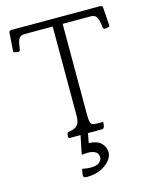

<svg xmlns="http://www.w3.org/2000/svg" viewBox="-136 -864 891 1117"><g transform="rotate(-15 310.0 -305.0)"><path d="M246 165Q222 165 225 145L231 112Q245 115 258.5 116.5Q272 118 282 118Q317 118 333.5 104.5Q350 91 350 75Q350 50 332 40Q314 30 288 30Q271 30 253 33L251 27L273 -80H210Q200 -80 200 -90Q200 -94 201 -101.5Q202 -109 206 -115Q247 -120 263.5 -137Q280 -154 280 -191V-732H112Q90 -732 80 -720.5Q70 -709 66 -686L60 -650Q59 -641 49 -641Q43 -641 34 -643Q25 -645 20 -649L28 -763Q29 -775 45 -775H575Q591 -775 592 -763L600 -649Q596 -645 586.5 -643Q577 -641 571 -641Q562 -641 560 -650L554 -686Q550 -709 540 -720.5Q530 -732 508 -732H340V-191Q340 -153 344.5 -138Q349 -123 368 -121Q375 -120 392.5 -120Q410 -120 420 -120Q420 -115 419.5 -107Q419 -99 417 -94Q414 -84 410 -82Q406 -80 404 -80H318L307 -23Q362 -20 383.5 5Q405 30 405 59Q405 83 385 107.5Q365 132 329.5 148.5Q294 165 246 165Z"/></g></svg>

Font: Gowun Batang
Style: Regular
Weight: 400
Designer: Yanghee Ryu
Foundry: Yanghee Ryu
Version: Version 2.000